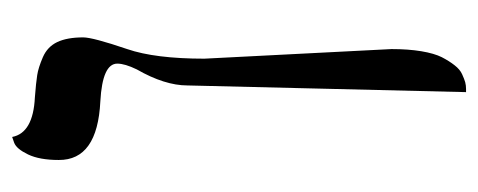

<svg xmlns="http://www.w3.org/2000/svg" viewBox="-260 -338 801 322"><g transform="rotate(-90 141.0 -177.5)"><path d="M147 203.1 158.2 -264.2Q158.2 -302.2 185.1 -349.1Q194.8 -369.1 194.8 -381.8Q194.8 -406.7 131.8 -410.2Q32.7 -415 33.2 -480Q33.2 -512.2 42.5 -531.5Q51.8 -550.8 62 -554.7L71.8 -558.1Q78.6 -522.9 138.2 -520Q163.1 -518.1 175.5 -516.1Q188 -514.2 205.6 -506.6Q223.1 -499 231 -482.4Q238.8 -465.8 238.8 -439Q238.8 -422.9 219.2 -365.2Q203.1 -318.4 203.1 -235.8L219.2 78.1Q219.2 106 215.6 127.9Q211.9 149.9 205.6 162.4Q199.2 174.8 192.1 183.8Q185.1 192.9 177 196.5Q168.9 200.2 163.6 201.7Q158.2 203.1 152.3 203.1Z"/></g></svg>

Font: Linux Libertine Capitals
Style: Small Caps
Weight: 400
Designer: Philipp H. Poll
Foundry: Philipp H. Poll
Version: Version 5.1.3